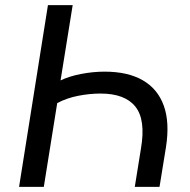

<svg xmlns="http://www.w3.org/2000/svg" viewBox="-20 -725 737 745"><path d="M54 0 166 -705H262L215 -413Q248 -429 294.5 -438Q341 -447 386 -447Q476 -447 534 -413.5Q592 -380 615.5 -315Q639 -250 624 -154L599 0H503L527 -149Q546 -260 505.5 -311Q465 -362 370 -362Q329 -362 284.5 -353.5Q240 -345 202 -325L150 0Z"/></svg>

Font: Nunito Sans 10pt Medium
Style: Italic
Weight: 500
Italic angle: -9°
Designer: Vernon Adams
Foundry: Vernon Adams
Version: Version 3.101;gftools[0.9.27]